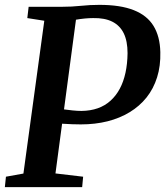

<svg xmlns="http://www.w3.org/2000/svg" viewBox="-24 -771 681 791"><path d="M-4 0 0.5 -43 72.5 -56 158.5 -685.5 88.5 -696.5 94 -743H230Q272 -743 309.2 -747Q346.5 -751 385.5 -751Q472 -751 527 -729.2Q582 -707.5 608.5 -664.2Q635 -621 636.5 -556.5Q638 -499.5 623.2 -452.5Q608.5 -405.5 579.8 -369.5Q551 -333.5 510.2 -308.8Q469.5 -284 418.8 -271.2Q368 -258.5 309 -258.5Q294.5 -258.5 273.5 -259.2Q252.5 -260 234 -261.2Q215.5 -262.5 207 -263V-325.5Q220 -323 238.2 -320.5Q256.5 -318 275.8 -316Q295 -314 312 -314Q349 -314.5 378.8 -325Q408.5 -335.5 431.2 -356Q454 -376.5 469.5 -405.5Q485 -434.5 493 -471.5Q501 -508.5 501.5 -552Q501.5 -601.5 485.8 -633.8Q470 -666 438.5 -681.8Q407 -697.5 359.5 -696.5Q344.5 -696.5 325.8 -694.8Q307 -693 287 -689.5Q267 -686 248.5 -679.5L294 -727.5L204.5 -56.5L318.5 -43L314.5 0Z"/></svg>

Font: Merriweather 24pt SemiBold
Style: Italic
Weight: 600
Italic angle: -7.8°
Version: Version 2.101